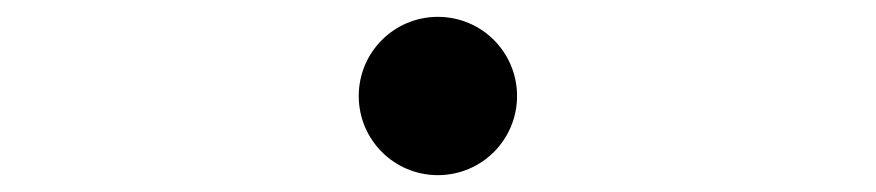

<svg xmlns="http://www.w3.org/2000/svg" viewBox="-20 -494 1040 228"><path d="M406 -380C406 -328 448 -286 500 -286C552 -286 594 -328 594 -380C594 -432 552 -474 500 -474C448 -474 406 -432 406 -380Z"/></svg>

Font: Noto Sans Japanese Light
Style: Regular
Weight: 300
Designer: Ryoko NISHIZUKA (kana & ideographs); Paul D. Hunt (Latin, Greek & Cyrillic); Wenlong ZHANG (bopomofo); Sandoll Communica
Foundry: Adobe Systems Incorporated
Version: Version 1.000;PS 1;hotconv 1.0.78;makeotf.lib2.5.61930